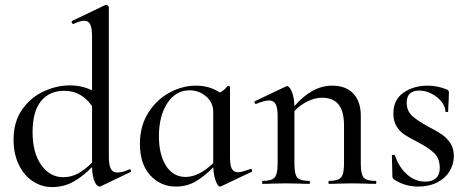

<svg xmlns="http://www.w3.org/2000/svg" viewBox="-20 -745 1899 778"><path d="M506 -59Q509 -59 510.5 -54Q512 -49 509 -48L390 9Q386 11 384 11Q372 11 363 -10Q354 -31 353 -68Q317 -31 278 -9Q239 13 191 13Q149 13 113 -10.5Q77 -34 56 -78Q35 -122 35 -179Q35 -252 70 -301.5Q105 -351 157.5 -375Q210 -399 263 -399Q311 -399 353 -379V-595Q353 -630 346 -645.5Q339 -661 321 -661Q305 -661 278 -648H277Q273 -648 271 -653Q269 -658 272 -660L405 -724L410 -725Q414 -725 417.5 -721.5Q421 -718 421 -715V-111Q421 -76 429 -61Q437 -46 455 -46Q478 -46 504 -59ZM353 -86V-315Q332 -345 304.5 -361Q277 -377 240 -377Q180 -377 146 -335Q112 -293 112 -210Q112 -126 147 -76.5Q182 -27 236 -27Q269 -27 297 -42.5Q325 -58 353 -86Z M996 -61Q999 -61 1001 -56Q1003 -51 1000 -49L876 10Q874 11 871 11Q863 11 854.5 -11Q846 -33 844 -67Q809 -31 773 -10Q737 11 693 11Q631 11 589 -34.5Q547 -80 547 -162Q547 -234 580.5 -287.5Q614 -341 666.5 -369.5Q719 -398 774 -398Q829 -398 871 -370Q889 -379 902 -396Q903 -397 905 -397Q907 -397 909.5 -395.5Q912 -394 912 -393V-108Q912 -75 919.5 -61Q927 -47 945 -47Q958 -47 994 -60ZM844 -84V-292Q844 -329 815.5 -354Q787 -379 748 -379Q692 -379 658 -327Q624 -275 624 -193Q624 -118 653 -73Q682 -28 732 -28Q786 -28 844 -84Z M1502 0Q1478 0 1463 -1L1408 -2L1352 -1Q1338 0 1313 0Q1311 0 1311 -6Q1311 -12 1313 -12Q1350 -12 1362 -26Q1374 -40 1374 -81V-237Q1374 -294 1352 -321.5Q1330 -349 1285 -349Q1256 -349 1226.5 -334.5Q1197 -320 1173 -295V-81Q1173 -39 1184.5 -25.5Q1196 -12 1233 -12Q1236 -12 1236 -6Q1236 0 1233 0Q1209 0 1194 -1L1139 -2L1083 -1Q1069 0 1044 0Q1042 0 1042 -6Q1042 -12 1044 -12Q1081 -12 1093 -26Q1105 -40 1105 -81V-275Q1105 -308 1097 -323Q1089 -338 1070 -338Q1052 -338 1018 -324H1016Q1013 -324 1011.5 -329Q1010 -334 1013 -335L1137 -394Q1141 -396 1143 -396Q1153 -396 1162.5 -373.5Q1172 -351 1173 -315Q1245 -398 1326 -398Q1381 -398 1411.5 -366Q1442 -334 1442 -276V-81Q1442 -39 1453.5 -25.5Q1465 -12 1502 -12Q1505 -12 1505 -6Q1505 0 1502 0Z M1715 -232Q1750 -214 1770 -200.5Q1790 -187 1804.5 -165.5Q1819 -144 1819 -113Q1819 -80 1802 -51.5Q1785 -23 1752 -6Q1719 11 1674 11Q1621 11 1576 -18Q1570 -24 1570 -30L1568 -115Q1568 -117 1573.5 -117.5Q1579 -118 1580 -116Q1597 -66 1630 -37.5Q1663 -9 1703 -9Q1731 -9 1746.5 -23Q1762 -37 1762 -64Q1762 -103 1739 -125Q1716 -147 1673 -169Q1640 -186 1620.5 -198.5Q1601 -211 1587.5 -232Q1574 -253 1574 -285Q1574 -341 1615 -369.5Q1656 -398 1713 -398Q1752 -398 1789 -383Q1799 -379 1799 -371L1798 -337Q1796 -311 1796 -293Q1796 -291 1790.5 -291Q1785 -291 1785 -293Q1785 -313 1769 -333Q1753 -353 1728.5 -365.5Q1704 -378 1679 -378Q1628 -378 1628 -329Q1628 -296 1649.5 -276Q1671 -256 1715 -232Z"/></svg>

Font: Cormorant Infant Medium
Style: Regular
Weight: 500
Designer: Christian Thalmann (Catharsis Fonts)
Version: Version 3.000